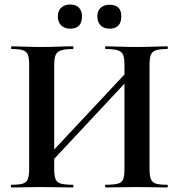

<svg xmlns="http://www.w3.org/2000/svg" viewBox="-20 -830 792 850"><path d="M167 -70 146 -89 586 -559 606 -540ZM30 0Q28 0 28 -6Q28 -12 30 -12Q64 -12 80.5 -17Q97 -22 103 -37Q109 -52 109 -81V-544Q109 -573 103.5 -587.5Q98 -602 81.5 -607.5Q65 -613 32 -613Q29 -613 29 -619Q29 -625 32 -625Q58 -625 91 -623.5Q124 -622 160 -622Q206 -622 240.5 -623.5Q275 -625 303 -625Q305 -625 305 -619Q305 -613 303 -613Q268 -613 250 -607Q232 -601 226 -586Q220 -571 220 -542V-81Q220 -52 226 -37Q232 -22 250 -17Q268 -12 303 -12Q305 -12 305 -6Q305 0 303 0Q274 0 240 -1Q206 -2 160 -2Q124 -2 90 -1Q56 0 30 0ZM448 0Q445 0 445 -6Q445 -12 448 -12Q484 -12 502 -17Q520 -22 525.5 -37Q531 -52 531 -81V-542Q531 -571 525.5 -586Q520 -601 502 -607Q484 -613 448 -613Q445 -613 445 -619Q445 -625 448 -625Q474 -625 507.5 -623.5Q541 -622 587 -622Q623 -622 658.5 -623.5Q694 -625 720 -625Q723 -625 723 -619Q723 -613 720 -613Q687 -613 670.5 -607.5Q654 -602 648 -587.5Q642 -573 642 -544V-81Q642 -52 648 -37Q654 -22 670.5 -17Q687 -12 720 -12Q723 -12 723 -6Q723 0 720 0Q694 0 658.5 -1Q623 -2 587 -2Q541 -2 507.5 -1Q474 0 448 0ZM291 -703Q266 -703 251 -717.5Q236 -732 236 -758Q236 -782 251 -796Q266 -810 291 -810Q316 -810 329.5 -796Q343 -782 343 -758Q343 -703 291 -703ZM465 -703Q440 -703 425.5 -717.5Q411 -732 411 -758Q411 -782 425.5 -795.5Q440 -809 465 -809Q517 -809 517 -758Q517 -703 465 -703Z"/></svg>

Font: Cormorant
Style: Bold
Weight: 700
Designer: Christian Thalmann (Catharsis Fonts)
Foundry: Catharsis Fonts
Version: Version 4.000